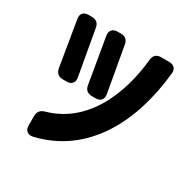

<svg xmlns="http://www.w3.org/2000/svg" viewBox="-150 -738 954 958"><g transform="rotate(30 327.0 -259.0)"><path d="M145 -249H165C194 -249 209 -266 204 -295L158 -554C154 -580 138 -592 112 -592H95C66 -592 51 -575 56 -546L99 -287C104 -261 120 -249 145 -249ZM111 34C111 64 129 79 158 73C302 39 405 -45 476 -156C546 -265 585 -401 600 -546C603 -574 588 -590 560 -590H514C488 -590 473 -577 470 -550C460 -447 432 -337 377 -246C326 -162 252 -95 149 -66C124 -59 111 -45 111 -19ZM223 -546 267 -287C271 -261 287 -249 313 -249H332C361 -249 376 -266 371 -295L325 -554C321 -580 305 -592 280 -592H263C234 -592 218 -575 223 -546Z"/></g></svg>

Font: コーポレート・ロゴ（ラウンド）ver3 Bold
Style: Regular
Weight: 700
Designer: [KANA_main] LOGOTYPE.JP [Source Han Sans] Ryoko NISHIZUKA 西塚涼子 (kana, bopomofo & ideographs); Paul D. Hunt (Latin, Greek
Version: Version 12.001;FEAKit 1.0